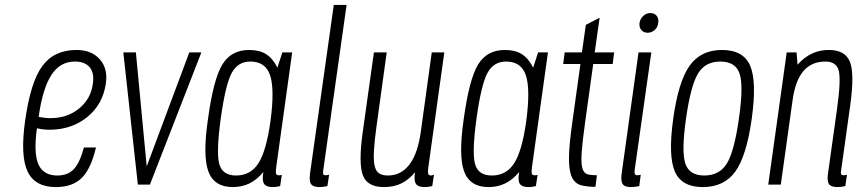

<svg xmlns="http://www.w3.org/2000/svg" viewBox="-20 -750 3487 780"><path d="M82 -259Q62 -117 92 -53.5Q122 10 207 10Q274 10 311.5 -26.5Q349 -63 370 -151H321Q304 -88 279.5 -62.5Q255 -37 213 -37Q156 -37 136 -82.5Q116 -128 130 -229Q142 -226 154.5 -224.5Q167 -223 181 -223Q271 -223 334.5 -274.5Q398 -326 410 -411Q419 -471 385.5 -509Q352 -547 291 -547Q200 -547 152 -482Q104 -417 82 -259ZM284 -500Q325 -500 344.5 -476.5Q364 -453 357 -409Q349 -348 301 -309Q253 -270 185 -270Q173 -270 161 -271.5Q149 -273 137 -275Q153 -390 188.5 -445Q224 -500 284 -500Z M540 0H589L798 -537H749L576 -74L532 -537H481Z M1127 -537 1107 -475Q1088 -513 1061 -530Q1034 -547 992 -547Q919 -547 883 -487.5Q847 -428 825 -267Q803 -117 826.5 -53.5Q850 10 926 10Q962 10 992.5 -4.5Q1023 -19 1050 -51Q1044 -16 1053 -3Q1062 10 1088 10Q1096 10 1102.5 9Q1109 8 1118 6L1125 -40Q1120 -38 1117.5 -38Q1115 -38 1113 -38Q1102 -38 1101 -46.5Q1100 -55 1102 -70L1167 -537ZM1079 -259Q1062 -137 1030 -87Q998 -37 939 -37Q883 -37 870.5 -85Q858 -133 877 -270Q896 -406 921 -453Q946 -500 997 -500Q1059 -500 1077.5 -443.5Q1096 -387 1079 -259Z M1336 -730 1240 -49Q1235 -15 1243.5 -2.5Q1252 10 1278 10Q1285 10 1292.5 9Q1300 8 1310 6L1317 -40Q1306 -38 1305 -38Q1295 -38 1293 -42.5Q1291 -47 1293 -57L1388 -730Z M1666 -50Q1661 -17 1669.5 -3.5Q1678 10 1706 10Q1712 10 1719.5 9Q1727 8 1736 6L1743 -40Q1733 -37 1731 -37Q1720 -37 1719 -47Q1718 -57 1720 -70L1785 -537H1734L1690 -218Q1684 -173 1672.5 -139Q1661 -105 1644 -82.5Q1627 -60 1605 -48.5Q1583 -37 1556 -37Q1534 -37 1520.5 -45.5Q1507 -54 1502 -76Q1497 -98 1499 -136Q1501 -174 1509 -233L1551 -537H1499L1453 -209Q1436 -84 1454.5 -37Q1473 10 1540 10Q1579 10 1609.5 -4.5Q1640 -19 1666 -50Z M2166 -537 2146 -475Q2127 -513 2100 -530Q2073 -547 2031 -547Q1958 -547 1922 -487.5Q1886 -428 1864 -267Q1842 -117 1865.5 -53.5Q1889 10 1965 10Q2001 10 2031.5 -4.5Q2062 -19 2089 -51Q2083 -16 2092 -3Q2101 10 2127 10Q2135 10 2141.5 9Q2148 8 2157 6L2164 -40Q2159 -38 2156.5 -38Q2154 -38 2152 -38Q2141 -38 2140 -46.5Q2139 -55 2141 -70L2206 -537ZM2118 -259Q2101 -137 2069 -87Q2037 -37 1978 -37Q1922 -37 1909.5 -85Q1897 -133 1916 -270Q1935 -406 1960 -453Q1985 -500 2036 -500Q2098 -500 2116.5 -443.5Q2135 -387 2118 -259Z M2274 -537 2268 -490H2338L2305 -253Q2292 -162 2291.5 -109.5Q2291 -57 2303 -31Q2315 -5 2339 2Q2363 9 2399 9L2405 -38Q2381 -38 2366.5 -42Q2352 -46 2346 -66.5Q2340 -87 2343 -130.5Q2346 -174 2357 -253L2390 -490H2469L2475 -537H2396L2416 -678L2360 -649L2344 -537Z M2578 -657Q2576 -639 2585.5 -628Q2595 -617 2611 -617Q2627 -617 2639.5 -628Q2652 -639 2654 -657Q2657 -674 2648 -685.5Q2639 -697 2622 -697Q2606 -697 2593.5 -685.5Q2581 -674 2578 -657ZM2574 -537 2506 -49Q2501 -16 2509 -3Q2517 10 2543 10Q2551 10 2558.5 9Q2566 8 2577 6L2583 -40Q2573 -38 2571 -38Q2562 -38 2559.5 -42.5Q2557 -47 2558 -57L2626 -537Z M2715 -268Q2694 -117 2721.5 -53.5Q2749 10 2835 10Q2922 10 2967.5 -53.5Q3013 -117 3034 -268Q3055 -419 3027.5 -483Q3000 -547 2913 -547Q2827 -547 2781.5 -483Q2736 -419 2715 -268ZM2767 -269Q2786 -402 2815.5 -451Q2845 -500 2906 -500Q2968 -500 2984.5 -451Q3001 -402 2982 -269Q2963 -135 2933 -86Q2903 -37 2841 -37Q2780 -37 2764 -86Q2748 -135 2767 -269Z M3333 -500Q3378 -500 3387.5 -462.5Q3397 -425 3380 -304L3344 -47Q3339 -15 3347.5 -2.5Q3356 10 3382 10Q3389 10 3396.5 9Q3404 8 3414 6L3421 -40Q3411 -38 3409 -38Q3399 -38 3397 -42.5Q3395 -47 3397 -57L3434 -322Q3452 -450 3433 -498.5Q3414 -547 3347 -547Q3328 -547 3311.5 -543.5Q3295 -540 3279 -532.5Q3263 -525 3248.5 -514Q3234 -503 3220 -487L3216 -537H3176L3101 0H3152L3200 -344Q3211 -423 3244 -461.5Q3277 -500 3333 -500Z"/></svg>

Font: Secuela Light
Style: Italic
Weight: 300
Italic angle: -8°
Designer: Fernando Haro
Foundry: deFharo
Version: Version 1.708